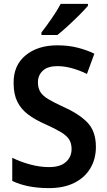

<svg xmlns="http://www.w3.org/2000/svg" viewBox="-20 -957 552 987"><path d="M473 -202Q473 -140 444.5 -92Q416 -44 362 -17Q308 10 232 10Q119 10 43 -27V-146Q85 -125 135 -111.5Q185 -98 232 -98Q289 -98 318.5 -124Q348 -150 348 -191Q348 -219 336 -239Q324 -259 294.5 -277Q265 -295 214 -318Q161 -341 124.5 -368.5Q88 -396 69 -434.5Q50 -473 50 -530Q49 -621 111.5 -672.5Q174 -724 275 -724Q331 -724 378.5 -712Q426 -700 465 -681L427 -577Q390 -595 351 -606Q312 -617 275 -617Q225 -617 200 -593.5Q175 -570 175 -534Q175 -505 187 -485Q199 -465 228 -447.5Q257 -430 307 -407Q388 -371 430.5 -326Q473 -281 473 -202ZM432 -927Q416 -908 388 -880Q360 -852 329.5 -824Q299 -796 275 -777H193V-790Q218 -822 246 -862.5Q274 -903 292 -937H432Z"/></svg>

Font: Noto Sans Hebrew SemiCondensed SemiBold
Style: Regular
Weight: 600
Width: 4
Designer: Monotype Design Team
Foundry: Monotype Imaging Inc.
Version: Version 2.004; ttfautohint (v1.8.4.7-5d5b)